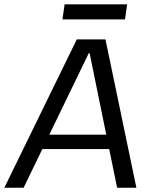

<svg xmlns="http://www.w3.org/2000/svg" viewBox="-50 -886 710 906"><path d="M312.3 -700H447.7L593.6 0H502.6L372.9 -635.1H368.9L61.4 0H-29.6ZM141 -250.4H492.5L482.9 -182.6H131.5ZM550 -865.5 539.9 -794.6H244.7L254.8 -865.5Z"/></svg>

Font: Pathway Extreme 8pt Thin
Style: Italic
Weight: 100
Italic angle: -8°
Designer: Eduardo Rodriguez Tunni
Foundry: Eduardo Rodriguez Tunni
Version: Version 1.000